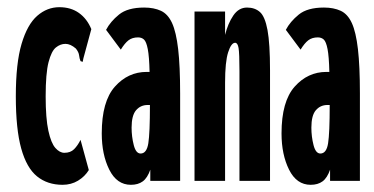

<svg xmlns="http://www.w3.org/2000/svg" viewBox="-20 -503 1040 534"><path d="M154 11Q112 11 83 -12.5Q54 -36 39 -90Q24 -144 24 -235Q24 -327 40 -381Q56 -435 83.5 -459Q111 -483 145 -483Q177 -483 199.5 -467Q222 -451 234 -422L212 -341L210 -331L204 -333Q201 -340 200 -349Q199 -358 191 -368Q176 -381 162 -381Q148 -381 135.5 -371Q123 -361 115 -330Q107 -299 107 -235Q107 -174 114.5 -139.5Q122 -105 134 -91.5Q146 -78 159 -78Q176 -78 186 -88Q196 -98 204 -114L227 -30Q216 -12 197 -0.5Q178 11 154 11Z M344 11Q305 11 284 -31Q263 -73 263 -132Q263 -221 299.5 -262Q336 -303 388 -303Q392 -303 396 -303Q395 -346 391 -366.5Q387 -387 380.5 -393Q374 -399 364 -399Q348 -399 337.5 -391Q327 -383 316 -365L275 -420Q287 -443 311 -462.5Q335 -482 381 -482Q408 -482 427.5 -473Q447 -464 458.5 -439Q470 -414 475.5 -366.5Q481 -319 481 -243V0H398V-31Q390 -8 377 1.5Q364 11 344 11ZM346 -148Q346 -123 352 -99.5Q358 -76 371 -76Q388 -76 392.5 -104.5Q397 -133 397 -211Q393 -211 391 -211Q371 -211 358.5 -196.5Q346 -182 346 -148Z M521 0V-471H606V-406Q614 -438 629 -460Q644 -482 667 -482Q689 -482 703 -469.5Q717 -457 724 -419.5Q731 -382 731 -307V0H646V-305Q646 -355 643.5 -369.5Q641 -384 634 -384Q623 -384 614.5 -357.5Q606 -331 606 -273V0Z M844 11Q805 11 784 -31Q763 -73 763 -132Q763 -221 799.5 -262Q836 -303 888 -303Q892 -303 896 -303Q895 -346 891 -366.5Q887 -387 880.5 -393Q874 -399 864 -399Q848 -399 837.5 -391Q827 -383 816 -365L775 -420Q787 -443 811 -462.5Q835 -482 881 -482Q908 -482 927.5 -473Q947 -464 958.5 -439Q970 -414 975.5 -366.5Q981 -319 981 -243V0H898V-31Q890 -8 877 1.5Q864 11 844 11ZM846 -148Q846 -123 852 -99.5Q858 -76 871 -76Q888 -76 892.5 -104.5Q897 -133 897 -211Q893 -211 891 -211Q871 -211 858.5 -196.5Q846 -182 846 -148Z"/></svg>

Font: Inconsolata UltraCondensed Black
Style: Regular
Weight: 900
Width: 1
Monospace: yes
Designer: Raph Levien, Cyreal, Brenton Simpson
Foundry: Raph Levien, Cyreal, Google
Version: Version 3.001; ttfautohint (v1.8.2.53-6de2)